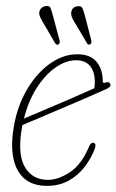

<svg xmlns="http://www.w3.org/2000/svg" viewBox="-20 -614 389 642"><path d="M295.5 -113Q283.5 -82.5 262 -54.8Q240.5 -27 209.2 -9.8Q178 7.5 136.5 7.5Q71 7.5 41.8 -40Q12.5 -87.5 23.5 -172.5Q33 -247.5 65.5 -306.2Q98 -365 143.8 -398.8Q189.5 -432.5 238 -432.5Q282 -432.5 302.8 -407.5Q323.5 -382.5 323.5 -343.5Q323.5 -334.5 331.5 -337.5Q344.5 -342.5 348.5 -334Q353 -324.5 337 -317Q306 -303 265 -285.2Q224 -267.5 182.2 -249.8Q140.5 -232 106.5 -217.5Q72.5 -203 55 -196Q52.5 -182.5 50.5 -169Q40 -90.5 65.5 -51.5Q91 -12.5 140.5 -12.5Q174.5 -12.5 213.8 -38.2Q253 -64 278 -124.5Q283.5 -137 291 -137Q296 -137 298.5 -131.8Q301 -126.5 295.5 -113ZM234.5 -412.5Q200.5 -412.5 166 -388.5Q131.5 -364.5 103.2 -320.8Q75 -277 60 -217.5Q84 -228 125.2 -245.2Q166.5 -262.5 212.2 -282.2Q258 -302 295.5 -319Q297 -328 297 -341.5Q297 -374 281.2 -393.2Q265.5 -412.5 234.5 -412.5ZM157 -561.5 179 -479.5Q182 -471 175.5 -465.5Q169 -462 164.5 -469.5L121.5 -543Q118 -549.5 114.5 -556.5Q111 -563.5 111 -571Q112 -581 118.2 -586.8Q124.5 -592.5 132.5 -593.5Q145.5 -596 149.2 -586.8Q153 -577.5 157 -561.5ZM264 -561.5 285 -480Q287.5 -470 282 -466Q274.5 -462.5 271 -469.5L227.5 -542.5Q223.5 -549 220.5 -556.2Q217.5 -563.5 218 -570.5Q219.5 -590.5 239 -593Q252 -595.5 255.8 -586.5Q259.5 -577.5 264 -561.5Z"/></svg>

Font: Fraunces144ptSuperSoftThinItalic
Style: Italic
Weight: 100
Italic angle: -16°
Version: Version 1.000;[0bf87f6ff]